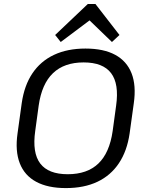

<svg xmlns="http://www.w3.org/2000/svg" viewBox="-20 -957 754 985"><path d="M318 7.9Q225.6 7.9 165.8 -24.3Q105.9 -56.5 81.5 -119.3Q57 -182.1 70 -272.7L91.4 -427.3Q104.4 -518.7 146.5 -581.1Q188.6 -643.5 257.3 -675.7Q325.9 -707.9 418.3 -707.9Q511.6 -707.9 571 -675.7Q630.4 -643.5 654.9 -581.1Q679.4 -518.7 666.4 -427.3L645 -272.7Q632 -182.1 589.8 -119.3Q547.7 -56.5 479.5 -24.3Q411.3 7.9 318 7.9ZM327.5 -63.2Q427.6 -63.2 484.8 -118.2Q542 -173.1 558 -285L575.7 -415Q591.6 -526.9 549.9 -581.8Q508.2 -636.8 408.9 -636.8Q309.6 -636.8 252 -581.8Q194.3 -526.9 178.4 -415L160.7 -285Q144.8 -173.1 186.4 -118.2Q228.1 -63.2 327.5 -63.2ZM262.9 -777.5 430.6 -936.6H469.5L592.9 -777.5L554.3 -741.5L420.6 -870.5H463.6L291.6 -741.5Z"/></svg>

Font: Pathway Extreme 8pt Thin
Style: Italic
Weight: 100
Italic angle: -8°
Designer: Eduardo Rodriguez Tunni
Foundry: Eduardo Rodriguez Tunni
Version: Version 1.000